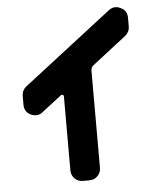

<svg xmlns="http://www.w3.org/2000/svg" viewBox="-50 -719 626 763"><g transform="rotate(-5 263.0 -338.0)"><path d="M485 -596Q485 -574 467 -559L333 -455Q322 -447 322 -434V-46Q322 -27 309 -13.5Q296 0 277 0H249Q230 0 217 -13.5Q204 -27 204 -46V-342Q204 -346 200 -347.5Q196 -349 193 -347L114 -286Q103 -276 86 -276Q78 -276 66 -281Q41 -294 41 -322V-357Q41 -379 58 -393L411 -666Q434 -684 459 -671Q485 -660 485 -630Z"/></g></svg>

Font: Monomaniac One
Style: Regular
Weight: 400
Version: Version 1.000; ttfautohint (v1.8.3)